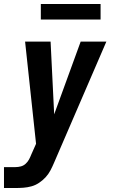

<svg xmlns="http://www.w3.org/2000/svg" viewBox="-50 -729 570 964"><path d="M-30 215V110H28Q41 110 54.5 106.5Q68 103 78.5 93.5Q89 84 95.5 72Q102 60 107 47L131 -7L76 -520H204L222 -155L355 -520H484L221 89Q213 108 203 127Q193 146 178.5 161.5Q164 177 146 189Q128 201 108 206.5Q88 212 68 213.5Q48 215 28 215ZM155 -631V-709H455V-631Z"/></svg>

Font: Iosevka SS04 Extrabold Oblique
Style: Regular
Weight: 800
Italic angle: -9°
Monospace: yes
Designer: Belleve Invis
Foundry: Belleve Invis
Version: Version 19.0.0; ttfautohint (v1.8.4)